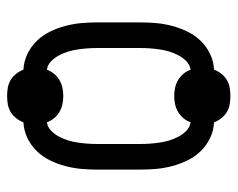

<svg xmlns="http://www.w3.org/2000/svg" viewBox="-84 -530 668 540"><g transform="rotate(90 250.0 -260.0)"><path d="M250 54Q238 54 226.5 52Q215 50 205 44Q195 38 187.5 28.5Q180 19 176 8Q153 7 132 -3Q111 -13 95 -29.5Q79 -46 69 -66.5Q59 -87 53 -109.5Q47 -132 45 -154.5Q43 -177 43 -200V-320Q43 -343 45 -365.5Q47 -388 53 -410.5Q59 -433 69 -453.5Q79 -474 95 -490.5Q111 -507 132 -517Q153 -527 176 -528Q180 -539 187.5 -548.5Q195 -558 205 -564Q215 -570 226.5 -572Q238 -574 250 -574Q262 -574 273.5 -572Q285 -570 295 -564Q305 -558 312.5 -548.5Q320 -539 324 -528Q347 -527 368 -517Q389 -507 405 -490.5Q421 -474 431 -453.5Q441 -433 447 -410.5Q453 -388 455 -365.5Q457 -343 457 -320V-200Q457 -177 455 -154.5Q453 -132 447 -109.5Q441 -87 431 -66.5Q421 -46 405 -29.5Q389 -13 368 -3Q347 7 324 8Q320 19 312.5 28.5Q305 38 295 44Q285 50 273.5 52Q262 54 250 54ZM324 -58Q338 -60 348 -70Q358 -80 364.5 -92.5Q371 -105 375 -118Q379 -131 381 -145Q383 -159 384 -172.5Q385 -186 385 -200V-320Q385 -334 384 -347.5Q383 -361 381 -375Q379 -389 375 -402Q371 -415 364.5 -427.5Q358 -440 348 -450Q338 -460 324 -462Q320 -451 312.5 -442Q305 -433 295 -427Q285 -421 273.5 -418.5Q262 -416 250 -416Q238 -416 226.5 -418.5Q215 -421 205 -427Q195 -433 187.5 -442Q180 -451 176 -462Q162 -460 152 -450Q142 -440 135.5 -427.5Q129 -415 125 -402Q121 -389 119 -375Q117 -361 116 -347.5Q115 -334 115 -320V-200Q115 -186 116 -172.5Q117 -159 119 -145Q121 -131 125 -118Q129 -105 135.5 -92.5Q142 -80 152 -70Q162 -60 176 -58Q180 -69 187.5 -78Q195 -87 205 -93Q215 -99 226.5 -101.5Q238 -104 250 -104Q262 -104 273.5 -101.5Q285 -99 295 -93Q305 -87 312.5 -78Q320 -69 324 -58Z"/></g></svg>

Font: Iosevka Fixed
Style: Regular
Weight: 400
Monospace: yes
Designer: Belleve Invis
Foundry: Belleve Invis
Version: Version 33.2.4